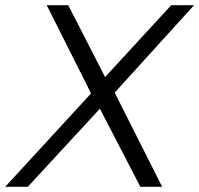

<svg xmlns="http://www.w3.org/2000/svg" viewBox="-51 -720 768 740"><path d="M212 -700 354 -423 609 -700H697L391 -363L574 0H490L334 -301L56 0H-31L300 -360L129 -700Z"/></svg>

Font: Montserrat Alternates
Style: Italic
Weight: 400
Italic angle: -11.3°
Designer: Julieta Ulanovsky
Foundry: Julieta Ulanovsky
Version: Version 7.200